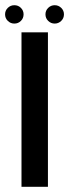

<svg xmlns="http://www.w3.org/2000/svg" viewBox="-30 -717 276 737"><path d="M52.5 0H154V-593H52.5ZM25 -626.5Q40 -626.5 50.2 -636.8Q60.5 -647 60.5 -662Q60.5 -676.5 50.2 -686.8Q40 -697 25 -697Q10.5 -697 0 -686.8Q-10.5 -676.5 -10.5 -662Q-10.5 -647 0 -636.8Q10.5 -626.5 25 -626.5ZM180 -626.5Q194.5 -626.5 205 -636.8Q215.5 -647 215.5 -662Q215.5 -676.5 205 -686.8Q194.5 -697 180 -697Q165.5 -697 155 -686.8Q144.5 -676.5 144.5 -662Q144.5 -647 155 -636.8Q165.5 -626.5 180 -626.5Z"/></svg>

Font: Anybody UltraCondensed Thin
Style: Regular
Weight: 400
Version: Version 1.111